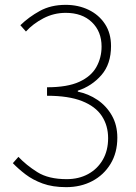

<svg xmlns="http://www.w3.org/2000/svg" viewBox="-20 -759 561 792"><path d="M253 13Q197 13 156 -2Q115 -17 85 -40Q55 -63 33 -86L56 -112Q88 -78 134 -49Q180 -20 255 -20Q305 -20 343.5 -41Q382 -62 404 -100Q426 -138 426 -189Q426 -241 400 -280.5Q374 -320 318.5 -342Q263 -364 174 -364V-399Q258 -399 307 -421.5Q356 -444 377.5 -482.5Q399 -521 399 -567Q399 -629 359 -667.5Q319 -706 251 -706Q202 -706 159 -683.5Q116 -661 87 -629L64 -655Q99 -689 144.5 -714Q190 -739 251 -739Q303 -739 345.5 -718.5Q388 -698 413 -660Q438 -622 438 -569Q438 -495 398.5 -449.5Q359 -404 301 -385V-381Q345 -372 382 -347Q419 -322 441.5 -282.5Q464 -243 464 -191Q464 -129 436 -83Q408 -37 360.5 -12Q313 13 253 13Z"/></svg>

Font: Noto Sans TC Thin
Style: Regular
Weight: 100
Designer: Ryoko NISHIZUKA 西塚涼子 (kana, bopomofo & ideographs); Paul D. Hunt (Latin, Greek & Cyrillic); Sandoll Communications 산돌커뮤니
Foundry: Adobe
Version: Version 2.004-H2;hotconv 1.0.118;makeotfexe 2.5.65603